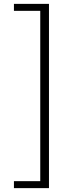

<svg xmlns="http://www.w3.org/2000/svg" viewBox="-20 -804 355 992"><path d="M52 168V132H188V-748H52V-784H233V168Z"/></svg>

Font: NotoSansHansLight
Style: Regular
Weight: 300
Designer: Ryoko NISHIZUKA  (kana & ideographs); Paul D. Hunt (Latin, Greek & Cyrillic); Wenlong ZHANG  (bopomofo); Sandoll Communi
Foundry: Adobe Systems Incorporated
Version: Version 1.00;December 8, 2021;FontCreator 13.0.0.2675 64-bit